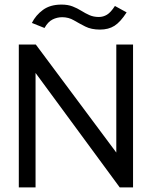

<svg xmlns="http://www.w3.org/2000/svg" viewBox="-20 -817 665 837"><path d="M62 0V-623H136L487 -152V-623H560V0H502L135 -499V0ZM481 -791 532 -763Q505 -721 479 -704.5Q453 -688 416 -688Q378 -688 351.5 -701.5Q325 -715 302 -728.5Q279 -742 251 -742Q229 -742 209 -732Q189 -722 174 -695L119 -717Q136 -751 167.5 -774Q199 -797 248 -797Q276 -797 296.5 -789Q317 -781 334.5 -770Q352 -759 370 -751Q388 -743 411 -743Q430 -743 446.5 -753Q463 -763 481 -791Z"/></svg>

Font: Inconsolata Expanded
Style: Regular
Weight: 400
Width: 7
Monospace: yes
Designer: Raph Levien, Cyreal, Brenton Simpson
Foundry: Raph Levien, Cyreal, Google
Version: Version 3.100; ttfautohint (v1.8.4.7-5d5b)